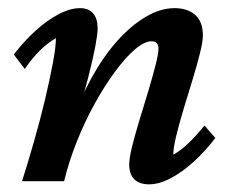

<svg xmlns="http://www.w3.org/2000/svg" viewBox="-20 -454 584 481"><path d="M353.5 7.8Q329.1 7.8 316.4 -4.9Q303.7 -17.6 303.7 -42Q303.7 -57.6 311 -87.4Q318.4 -117.2 329.6 -153.8Q340.8 -190.4 351.6 -226.1Q362.3 -261.7 369.6 -290.5Q377 -319.3 377 -332Q377 -350.6 359.4 -350.6Q341.8 -350.6 317.9 -330.1Q293.9 -309.6 268.1 -274.4Q242.2 -239.3 217.3 -194.3Q192.4 -149.4 172.4 -99.1Q152.3 -48.8 140.6 0H35.2Q49.8 -45.9 64.9 -98.6Q80.1 -151.4 92.3 -202.6Q104.5 -253.9 112.3 -295.4Q120.1 -336.9 120.1 -358.4Q99.6 -346.7 80.6 -328.1Q61.5 -309.6 42 -281.2L14.6 -317.4Q39.1 -349.6 67.9 -376Q96.7 -402.3 126 -418Q155.3 -433.6 180.7 -433.6Q202.1 -433.6 213.4 -420.4Q224.6 -407.2 224.6 -382.8Q224.6 -369.1 218.8 -337.9Q212.9 -306.6 200.7 -258.8Q188.5 -210.9 168 -143.6H159.2Q179.7 -205.1 209 -258.3Q238.3 -311.5 272.9 -350.6Q307.6 -389.6 344.7 -411.6Q381.8 -433.6 417 -433.6Q450.2 -433.6 469.2 -416.5Q488.3 -399.4 488.3 -365.2Q488.3 -350.6 481 -320.8Q473.6 -291 462.4 -254.4Q451.2 -217.8 439.9 -180.7Q428.7 -143.6 421.4 -113.3Q414.1 -83 414.1 -66.4Q434.6 -78.1 453.6 -96.7Q472.7 -115.2 492.2 -139.6L519.5 -108.4Q495.1 -76.2 466.3 -49.8Q437.5 -23.4 408.2 -7.8Q378.9 7.8 353.5 7.8Z"/></svg>

Font: Crimson Pro SemiBold
Style: Italic
Weight: 600
Italic angle: -12°
Designer: Jacques Le Bailly
Foundry: Baron von Fonthausen
Version: Version 1.003